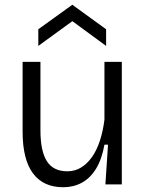

<svg xmlns="http://www.w3.org/2000/svg" viewBox="-20 -775 615 807"><path d="M246 12Q162 12 118.5 -46.5Q75 -105 75 -222V-515H150V-227Q150 -140 177 -97.5Q204 -55 263 -55Q295 -55 321 -71Q347 -87 367 -115.5Q387 -144 400 -184Q413 -224 419 -272V-515H492V-217V0H423L434 -167H419Q408 -105 383.5 -65.5Q359 -26 324 -7Q289 12 246 12ZM141 -582V-652L284 -755L426 -652V-582L284 -686Z"/></svg>

Font: Bricolage Grotesque 96pt ExtraBold Light
Style: Regular
Weight: 300
Version: Version 1.001;gftools[0.9.33.dev8+g029e19f]